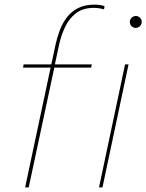

<svg xmlns="http://www.w3.org/2000/svg" viewBox="-20 -809 632 829"><path d="M88.5 0 198.5 -517H79.5L82 -531H201.5L219.5 -615Q226.5 -647.5 238.2 -678.5Q250 -709.5 269.2 -734.5Q288.5 -759.5 317.5 -774.2Q346.5 -789 387.5 -789Q403.5 -789 415 -786.8Q426.5 -784.5 431.5 -782L429 -768Q423 -770.5 411.2 -772.8Q399.5 -775 385 -775Q337.5 -775 307.5 -751.5Q277.5 -728 260.5 -691.5Q243.5 -655 235 -615L217 -531H376.5L373.5 -517H214.5L104 0ZM407.5 0 520 -531H535L422.5 0ZM566.5 -688.5Q555.5 -688.5 548 -696Q540.5 -703.5 540.5 -714.5Q540.5 -721.5 544 -727.2Q547.5 -733 553.5 -736.5Q559.5 -740 566.5 -740Q577 -740 584.5 -732.5Q592 -725 592 -714.5Q592 -707.5 588.5 -701.5Q585 -695.5 579.2 -692Q573.5 -688.5 566.5 -688.5Z"/></svg>

Font: Epilogue Thin
Style: Italic
Weight: 250
Italic angle: -12°
Designer: Tyler Finck
Foundry: Etcetera Type Co
Version: Version 2.112